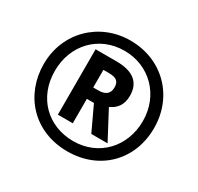

<svg xmlns="http://www.w3.org/2000/svg" viewBox="-155 -909 1139 1104"><g transform="rotate(30 414.0 -357.0)"><path d="M415 10C630 10 781 -143 781 -355C781 -569 623 -724 413 -724C206 -724 47 -567 47 -358C47 -153 192 10 415 10ZM415 -58C248 -58 122 -177 122 -356C122 -527 242 -656 413 -656C578 -656 705 -530 705 -358C705 -187 584 -58 415 -58ZM263 -146H362V-308H409L485 -146H593L495 -331C542 -352 568 -389 568 -447C568 -534 513 -580 402 -580H263ZM396 -383H361V-500H396C449 -500 467 -483 467 -444C467 -403 442 -383 396 -383Z"/></g></svg>

Font: Noto Sans Gurmukhi Condensed ExtraBold
Style: Regular
Weight: 800
Width: 3
Designer: Jelle Bosma - Monotype Design Team
Foundry: Monotype Imaging Inc.
Version: Version 2.004